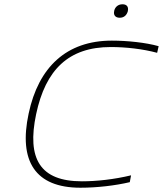

<svg xmlns="http://www.w3.org/2000/svg" viewBox="-20 -869 762 898"><path d="M715 -622 722 -653C662 -670 575 -679 503 -679C291 -679 160 -555 114 -338C66 -115 145 9 356 9C434 9 519 -1 587 -17L593 -49C514 -30 432 -21 363 -21C167 -21 105 -127 149 -335C193 -543 301 -649 498 -649C569 -649 648 -640 715 -622ZM514 -817C510 -799 519 -786 540 -786C561 -786 573 -799 578 -817V-818C582 -837 573 -849 553 -849C532 -849 518 -836 514 -818Z"/></svg>

Font: LT Wave Text Thin Italic
Style: Regular
Weight: 100
Designer: Daniel Lyons
Version: Version 2.5 (Glyphs App)